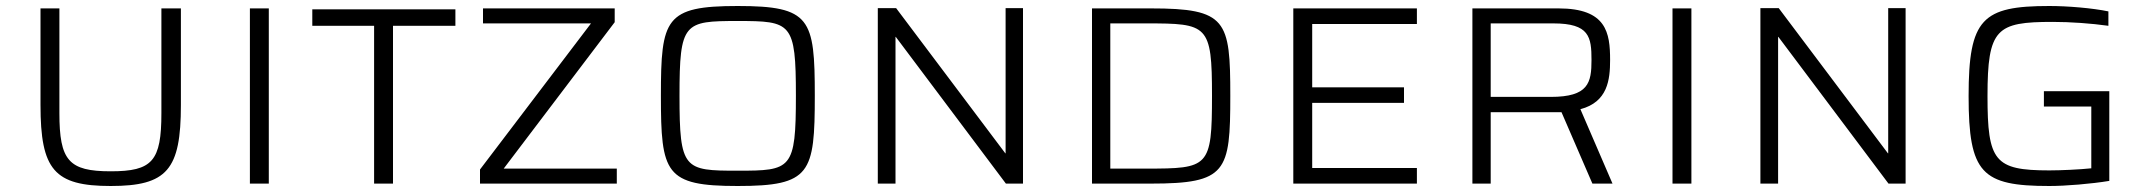

<svg xmlns="http://www.w3.org/2000/svg" viewBox="-20 -612 7163 640"><path d="M349 8C537 8 583 -46 583 -262V-584H518V-235C518 -75 488 -41 349 -41C209 -41 178 -77 178 -235V-584H115V-262C115 -46 161 8 349 8Z M813 0H876V-584H813Z M1227 0H1290V-526H1498V-581H1021V-526H1227Z M1580 0H2036V-50H1659L2029 -538V-584H1590V-534H1950L1580 -47Z M2439 8C2682 8 2696 -34 2696 -293C2696 -550 2682 -592 2439 -592C2197 -592 2183 -550 2183 -293C2183 -34 2197 8 2439 8ZM2439 -43C2260 -43 2245 -47 2245 -293C2245 -537 2260 -542 2439 -542C2618 -542 2633 -537 2633 -293C2633 -47 2618 -43 2439 -43Z M2906 0H2965V-489H2966L3333 0H3390V-585H3332V-101H3331L2967 -585H2906Z M3620 0H3816C4069 0 4081 -39 4081 -293C4081 -545 4069 -584 3816 -584H3620ZM3681 -50V-534H3801C4006 -534 4020 -530 4020 -293C4020 -54 4009 -50 3801 -50Z M4291 0H4703V-52H4354V-269H4660V-321H4354V-532H4703V-584H4291Z M4888 0H4949V-238H5185L5288 0H5355L5248 -248C5339 -272 5347 -346 5347 -412C5347 -503 5335 -584 5175 -584H4888ZM4949 -289V-534H5158C5278 -534 5285 -489 5285 -412C5285 -336 5275 -289 5149 -289Z M5555 0H5618V-584H5555Z M5848 0H5907V-489H5908L6275 0H6332V-585H6274V-101H6273L5909 -585H5848Z M6811 8C6866 8 6950 1 7011 -9V-308H6793V-257H6951V-51C6914 -47 6850 -44 6811 -44C6628 -44 6605 -75 6605 -292C6605 -517 6635 -539 6822 -539C6882 -539 6951 -534 7008 -526V-574C6955 -585 6873 -592 6811 -592C6588 -592 6542 -550 6542 -292C6542 -34 6586 8 6811 8Z"/></svg>

Font: Saira UNSAM Light SC
Style: Regular
Weight: 300
Designer: Hector Gatti with collaboration of the Omnibus-Type team
Foundry: Omnibus-Type
Version: Version 1.072;PS 001.072;hotconv 1.0.88;makeotf.lib2.5.64775